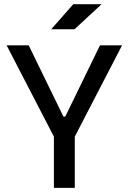

<svg xmlns="http://www.w3.org/2000/svg" viewBox="-20 -914 626 934"><path d="M251.5 -231.4 12.2 -693.4H119.6L288.6 -346.7H297.4L466.3 -693.4H573.7L334.5 -231.4ZM242.2 0V-341.8H343.8V0ZM229 -771.5 336.4 -893.6H474.1L342.3 -771.5Z"/></svg>

Font: Cascadia Code
Style: Regular
Weight: 400
Monospace: yes
Designer: Aaron Bell
Foundry: Saja Typeworks
Version: Version 2106.017